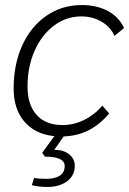

<svg xmlns="http://www.w3.org/2000/svg" viewBox="-20 -530 511 760"><path d="M89 -188Q89 -115 125 -75Q161 -35 227 -35Q272 -35 313.5 -55.5Q355 -76 385 -112L412 -81Q339 7 232 10L195 63Q232 63 254 81Q276 99 276 126Q276 165 245.5 187.5Q215 210 168 210Q134 210 106 203L115 174Q131 178 163 178Q197 178 216.5 165.5Q236 153 236 127Q236 90 158 90L147 75L195 9Q119 1 76.5 -48.5Q34 -98 34 -180Q34 -275 68 -350Q102 -425 163.5 -467.5Q225 -510 304 -510Q363 -510 407 -486.5Q451 -463 471 -419L433 -388Q417 -424 381.5 -444.5Q346 -465 302 -465Q242 -465 193.5 -428.5Q145 -392 117 -329Q89 -266 89 -188Z"/></svg>

Font: Sarabun ExtraLight
Style: Italic
Weight: 275
Italic angle: -10°
Designer: Suppakit Chalermlarp | Katatrad Co.,Ltd.
Foundry: Cadson Demak Co.,Ltd.
Version: Version 1.000; ttfautohint (v1.6)